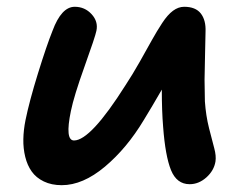

<svg xmlns="http://www.w3.org/2000/svg" viewBox="-20 -542 717 566"><path d="M162.1 3.9Q131.8 3.9 109.1 -7.1Q86.4 -18.1 73.5 -36.4Q60.5 -54.7 54.4 -79.6Q48.3 -104.5 48.8 -131.6Q49.3 -158.7 55.2 -188Q66.4 -243.2 92 -325.9Q117.7 -408.7 134.8 -451.2Q161.1 -522 200.2 -522Q230 -522 250 -500.2Q270 -478.5 264.2 -451.2Q260.7 -433.6 229.2 -345.9Q197.8 -258.3 189 -214.8Q170.9 -127.9 198.2 -127.9Q247.1 -127.9 350.1 -291Q370.1 -321.3 392.1 -360.1Q414.1 -398.9 428.2 -424.6Q442.4 -450.2 458.3 -474.4Q474.1 -498.5 490 -510.3Q505.9 -522 522.9 -522Q556.6 -522 572 -502.2Q587.4 -482.4 585.9 -448.2Q585.9 -442.4 584.5 -382.6Q583 -322.8 583 -306.9Q583 -291 584 -243.2Q586.9 -201.2 596.2 -164.3Q605.5 -127.4 611.6 -105Q617.7 -82.5 615.2 -65.9Q610.8 -39.1 588.4 -19Q565.9 1 539.1 1Q501 1 484.1 -40.5Q467.3 -82 460.9 -168Q457 -214.8 457 -277.8Q427.2 -226.1 403.8 -188Q354 -105 289.1 -50.5Q224.1 3.9 162.1 3.9Z"/></svg>

Font: Shantell Sans Bouncy
Style: Italic
Weight: 600
Italic angle: -11.31°
Designer: Stephen Nixon, Anya Danilova, Shantell Martin
Foundry: Arrow Type
Version: Version 1.006;[9816181b4]